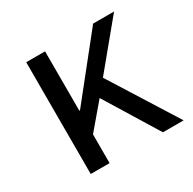

<svg xmlns="http://www.w3.org/2000/svg" viewBox="-116 -605 726 723"><g transform="rotate(-30 247.5 -243.0)"><path d="M82 0V-486H164V-228H167L373 -486H464L303 -291L486 0H396L254 -231L164 -125V0Z"/></g></svg>

Font: Source Sans 3
Style: Regular
Weight: 400
Designer: Paul D. Hunt
Foundry: Adobe
Version: Version 3.046;hotconv 1.0.118;makeotfexe 2.5.65603